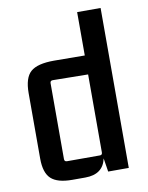

<svg xmlns="http://www.w3.org/2000/svg" viewBox="-79 -733 614 798"><g transform="rotate(-10 228.0 -333.5)"><path d="M302 -675H401V0H314L305 -57Q291 8 216 8H161Q99 8 72 -17Q45 -42 45 -102V-378Q45 -443 73.5 -468Q102 -493 172 -493L302 -492ZM302 -83V-412L153 -414Q142 -414 142 -403V-83Q142 -72 153 -72H292Q302 -72 302 -83Z"/></g></svg>

Font: Gemunu Libre SemiBold
Style: Regular
Weight: 600
Designer: Puspanada Ekanayake, Sola Matas, Pathum Egodawatta, Kosala Senevirathne
Foundry: mooniak
Version: Version 1.100